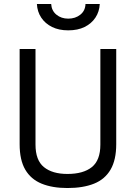

<svg xmlns="http://www.w3.org/2000/svg" viewBox="-20 -938 685 968"><path d="M320 10Q244 10 190 -12Q136 -34 107.5 -82.5Q79 -131 79 -211V-691H159V-209Q159 -130 201.5 -95.5Q244 -61 320 -61Q400 -61 443 -95.5Q486 -130 486 -209V-691H566V-211Q566 -132 537.5 -83Q509 -34 454 -12Q399 10 320 10ZM324 -785Q277 -785 242.5 -802Q208 -819 188 -849Q168 -879 166 -918H238Q240 -884 264.5 -864Q289 -844 324 -844Q360 -844 385 -864Q410 -884 411 -918H483Q481 -879 461 -849Q441 -819 406.5 -802Q372 -785 324 -785Z"/></svg>

Font: Cairo
Style: Regular
Weight: 400
Designer: Mohamed Gaber, Accademia di Belle Arti di Urbino
Foundry: Kief Type Foundry, Accademia di Belle Arti di Urbino
Version: Version 3.120